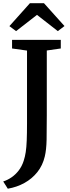

<svg xmlns="http://www.w3.org/2000/svg" viewBox="-37 -991 436 1194"><path d="M-17 137.5Q9.5 129 34.5 112Q59.5 95 79.5 69Q99.5 43 110.5 8.5Q118.5 -16 123 -45Q127.5 -74 129.2 -116.8Q131 -159.5 131 -224V-676.5L38 -689.5V-743H341V-689.5L254 -677V-274Q254 -186.5 252.8 -122.8Q251.5 -59 241.5 -18Q228.5 37.5 195.5 79Q162.5 120.5 115 146.8Q67.5 173 11.5 182.5ZM63 -797.5 21.5 -828.5 149 -971H236.5L364 -829L322.5 -797.5L193 -898.5Z"/></svg>

Font: Merriweather 24pt SemiBold
Style: Regular
Weight: 600
Designer: Eben Sorkin
Foundry: Eben Sorkin
Version: Version 2.100